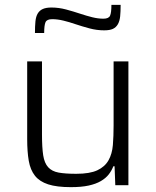

<svg xmlns="http://www.w3.org/2000/svg" viewBox="-20 -763 641 791"><path d="M92 0ZM455 0 452 -78H447Q440 -60 428 -44.5Q416 -29 395.5 -17Q375 -5 345 1.5Q315 8 272 8Q214 8 178.5 -3.5Q143 -15 124 -39Q105 -63 98.5 -100.5Q92 -138 92 -190V-510H153V-209Q153 -155 158 -123Q163 -91 178.5 -74Q194 -57 221.5 -52Q249 -47 294 -47Q350 -47 381 -61.5Q412 -76 427 -102.5Q442 -129 445 -165.5Q448 -202 448 -246V-510H509V0ZM124 -627ZM477 -743Q477 -715 475 -695.5Q473 -676 465.5 -663Q458 -650 445 -644Q432 -638 409 -638Q379 -638 349 -646Q319 -654 289 -664Q266 -672 241.5 -678Q217 -684 195 -684Q173 -684 167.5 -671.5Q162 -659 162 -627H124Q124 -655 126 -675Q128 -695 135.5 -707.5Q143 -720 156.5 -726Q170 -732 192 -732Q222 -732 252 -724Q282 -716 312 -706Q336 -698 360 -692Q384 -686 406 -686Q428 -686 433.5 -698.5Q439 -711 439 -743Z"/></svg>

Font: Azeri Sans Light
Style: Regular
Weight: 300
Designer: Hector Gatti & Omnibus-Type (original fonts) / Cristiano Sobral (main changes and remastering)
Version: Version 1.000; ttfautohint (v1.6)